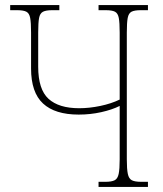

<svg xmlns="http://www.w3.org/2000/svg" viewBox="-20 -734 640 754"><path d="M367 0V-20H394Q418 -20 430 -26Q442 -32 446 -51Q450 -70 450 -108V-318Q420 -303 377.5 -293.5Q335 -284 289 -284Q196 -284 149 -327.5Q102 -371 102 -465V-606Q102 -645 98.5 -663.5Q95 -682 83.5 -688Q72 -694 47 -694H20V-714H213V-694H185Q161 -694 149 -688Q137 -682 133.5 -663.5Q130 -645 130 -606V-472Q130 -383 170.5 -346Q211 -309 291 -309Q331 -309 374 -318Q417 -327 450 -343V-606Q450 -645 446.5 -663.5Q443 -682 431.5 -688Q420 -694 395 -694H367V-714H561V-694H533Q508 -694 496.5 -688Q485 -682 481.5 -663.5Q478 -645 478 -606V-108Q478 -70 482 -51Q486 -32 498 -26Q510 -20 534 -20H561V0Z"/></svg>

Font: Noto Serif Condensed Thin
Style: Regular
Weight: 100
Width: 3
Designer: Monotype Design Team
Foundry: Monotype Imaging Inc.
Version: Version 2.013; ttfautohint (v1.8.4.7-5d5b)